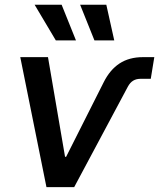

<svg xmlns="http://www.w3.org/2000/svg" viewBox="-20 -771 656 791"><path d="M171.4 0 63.5 -535.6H177.7L248 -125H252.4L406.7 -431.2Q432.6 -483.4 472.4 -509.5Q512.2 -535.6 568.8 -535.6H615.7L601.1 -446.3H558.6Q541.5 -446.3 528.8 -438.7Q516.1 -431.2 506.8 -414.1L285.6 0ZM369.1 -604.5 310.1 -751.5H418L450.7 -604.5ZM210 -604.5 122.6 -751.5H233.9L293 -604.5Z"/></svg>

Font: Inter 20pt Medium
Style: Italic
Weight: 500
Italic angle: -9.3988°
Version: Version 4.001;git-66647c0bb